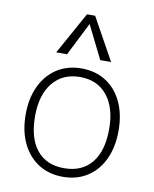

<svg xmlns="http://www.w3.org/2000/svg" viewBox="-86 -833 726 906"><g transform="rotate(10 276.5 -380.5)"><path d="M277 7Q210 7 160 -25Q110 -57 82 -115.5Q54 -174 54 -253Q54 -331 82 -389.5Q110 -448 160 -480Q210 -512 277 -512Q344 -512 394 -480Q444 -448 471.5 -389.5Q499 -331 499 -253Q499 -174 471.5 -115.5Q444 -57 394 -25Q344 7 277 7ZM276 -34Q361 -34 407.5 -90.5Q454 -147 454 -253Q454 -355 407 -413Q360 -471 277 -471Q194 -471 146.5 -413Q99 -355 99 -253Q99 -147 145 -90.5Q191 -34 276 -34ZM197 -566H145L257 -768H296L408 -566H356L277 -725Z"/></g></svg>

Font: Muli ExtraLight
Style: Regular
Weight: 250
Designer: Vernon Adams
Foundry: Vernon Adams
Version: Version 2.100; ttfautohint (v1.8.1.43-b0c9)